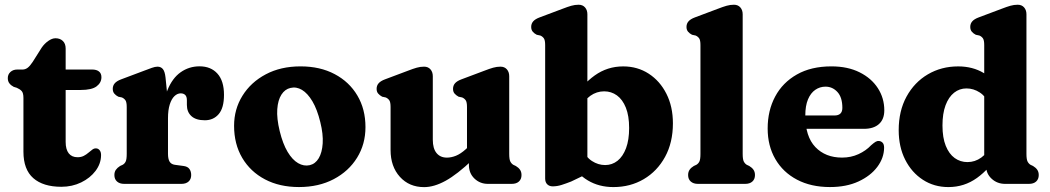

<svg xmlns="http://www.w3.org/2000/svg" viewBox="-20 -769 4392 803"><path d="M50 -401.9 37.4 -405.8Q26.1 -411.6 19.4 -420.3Q12.6 -428.9 12.6 -442.3Q12.6 -458 23.8 -468.1Q34.9 -478.2 52.3 -478.2H74.6Q85.8 -478.2 95.7 -485.6Q105.6 -493.1 116.9 -510.4L154.4 -569.8Q165.9 -586.5 181.8 -597.7Q197.8 -609 212 -609Q231.1 -609 242.8 -597.7Q254.6 -586.5 254.6 -565.8V-175.4Q254.6 -144.2 267.4 -127.8Q280.2 -111.4 304.6 -111.4Q319.2 -111.4 330.3 -117.1Q341.4 -122.8 350.1 -130.5Q358.9 -138.2 366.7 -143.7Q374.5 -149.2 382.4 -148.4Q391.2 -148 397.2 -140Q403.2 -132.1 402.6 -118.4Q402.1 -84.3 379.6 -54.3Q357.1 -24.4 319.5 -6.1Q281.9 12.2 236.6 12.2Q160.6 12.2 119.3 -23.9Q78 -60.1 78 -134.6V-359.3Q78 -380.3 70.5 -388.4Q62.9 -396.4 50 -401.9ZM189.4 -392.7V-478.2H365.6Q383.8 -478.2 394 -470Q404.2 -461.9 404.2 -446.1Q404.2 -423.2 384.1 -408Q364 -392.7 317.4 -392.7Z M659.9 -264Q659.9 -341.1 680.2 -391.6Q700.5 -442.1 735.5 -466.8Q770.6 -491.6 814.6 -491.6Q861.8 -491.6 889.3 -461.2Q916.8 -430.8 916.8 -372.4Q916.8 -317.6 894.7 -291.8Q872.7 -266 836.6 -266Q799.6 -266 780.6 -283.3Q761.6 -300.5 761.6 -330.2V-350Q761.6 -365.1 754.5 -371.9Q747.5 -378.6 735.9 -378.6Q721.8 -378.6 709.6 -367Q697.4 -355.4 690 -332.2Q682.6 -308.9 682.6 -274.4ZM672.2 -445.4 682.6 -342.8V-125.8Q682.6 -104.5 689.1 -93.3Q695.7 -82.1 710.8 -79.8L747.8 -74.8Q764.8 -72.6 772.2 -62.3Q779.6 -52 779.6 -36.8Q779.6 -19.6 768.7 -9.8Q757.9 0 738.6 0H499.4Q480.6 0 469.5 -9.8Q458.4 -19.6 458.4 -36.8Q458.4 -50 464.6 -58.8Q470.8 -67.6 482.2 -74.8L493 -79.8Q501.3 -84.3 505.7 -93.6Q510 -102.9 510 -125.8V-321.4Q510 -341.8 504.6 -349.6Q499.1 -357.4 489.8 -361.4L474.8 -364.6Q464.5 -369.8 458.1 -377.5Q451.6 -385.2 451.6 -397.4Q451.6 -411.2 460.1 -420.8Q468.5 -430.4 486.8 -437.2L582.6 -473.2Q601.7 -480.5 615.2 -485.3Q628.7 -490.2 638.8 -490.2Q652.6 -490.2 661 -480.4Q669.4 -470.6 672.2 -445.4Z M1237 -491.4Q1318.7 -491.4 1379.7 -459Q1440.8 -426.7 1474.6 -369.5Q1508.5 -312.4 1508.5 -237.3Q1508.5 -166.1 1473.4 -109.4Q1438.4 -52.7 1375.7 -19.7Q1313 13.3 1230.4 13.3Q1149.1 13.3 1088.1 -18.9Q1027 -51.1 993 -108.8Q959 -166.5 959 -242.9Q959 -312.4 994.1 -368.7Q1029.1 -425.1 1091.6 -458.2Q1154.1 -491.4 1237 -491.4ZM1275.4 -78.2Q1298.9 -83.7 1313 -107.2Q1327.1 -130.7 1329.6 -169.3Q1332.1 -208 1319.6 -258.2Q1306.6 -311.6 1286.6 -345.3Q1266.6 -378.9 1242.9 -393.1Q1219.1 -407.2 1194.7 -401.2Q1171.8 -396.1 1157.1 -373.4Q1142.4 -350.7 1139.6 -312.3Q1136.9 -273.9 1149.7 -221Q1162.8 -167.4 1182.8 -133.9Q1202.8 -100.5 1226.9 -86.6Q1251.1 -72.7 1275.4 -78.2Z M1941.1 -79V-104.6L1933.1 -107.7V-321.4Q1933.1 -341.8 1927.7 -349.6Q1922.2 -357.4 1912.9 -361.4L1897.9 -364.6Q1887.6 -370.2 1881.1 -377.7Q1874.7 -385.2 1874.7 -397.4Q1874.7 -411.2 1883.1 -420.8Q1891.6 -430.4 1909.9 -437.2L2005.7 -473.2Q2027.6 -481.7 2042.5 -485.9Q2057.4 -490.2 2073.1 -490.2Q2090.1 -490.2 2099.9 -479Q2109.7 -467.8 2109.7 -450.2V-125.8Q2109.7 -102.9 2114.2 -93.8Q2118.8 -84.7 2126.7 -79.8L2137.3 -74.8Q2148.8 -68 2154.9 -59Q2161.1 -50 2161.1 -36.8Q2161.1 -19.7 2150.2 -9.8Q2139.4 0 2120.1 0H2020.3Q1987.6 0 1964.3 -22.2Q1941.1 -44.5 1941.1 -79ZM1613.5 -141.6V-321.4Q1613.5 -341.8 1608.1 -349.6Q1602.6 -357.4 1593.3 -361.4L1578.3 -364.6Q1568 -370.2 1561.6 -377.7Q1555.1 -385.2 1555.1 -397.4Q1555.1 -411.2 1563.6 -420.8Q1572 -430.4 1590.3 -437.2L1686.1 -473.2Q1708 -481.7 1722.9 -485.9Q1737.8 -490.2 1753.5 -490.2Q1770.5 -490.2 1780.3 -479Q1790.1 -467.8 1790.1 -450.2V-184.4Q1790.1 -147.8 1805.8 -128.8Q1821.5 -109.8 1848.9 -109.8Q1867.4 -109.8 1886.9 -117.6Q1906.5 -125.5 1927.7 -144.6L1946.7 -162.2L1980.5 -123.4L1956.1 -100.4Q1892 -39.6 1843.8 -13Q1795.5 13.6 1753.7 13.6Q1691.5 13.6 1652.5 -29.4Q1613.5 -72.5 1613.5 -141.6Z M2436.6 -709.2V-42.4L2368.6 -9.8Q2347.7 -1.6 2328.9 4.4Q2310.1 10.4 2291.4 10.4Q2277.8 10.4 2268.9 2Q2260 -6.4 2260 -22.6V-580.4Q2260 -600.8 2254.6 -608.6Q2249.1 -616.4 2239.8 -620.4L2224.8 -623.6Q2214.5 -628.8 2208.1 -636.5Q2201.6 -644.2 2201.6 -656.4Q2201.6 -670.2 2210.1 -679.8Q2218.5 -689.4 2236.8 -696.2L2332.6 -732.2Q2354.5 -740.7 2369.4 -744.9Q2384.3 -749.2 2400 -749.2Q2417 -749.2 2426.8 -738Q2436.6 -726.8 2436.6 -709.2ZM2402.9 -310.8 2373 -348.6Q2414.1 -415.3 2467.1 -453.3Q2520.2 -491.3 2586.3 -491.3Q2646.2 -491.3 2693.2 -460.8Q2740.2 -430.3 2767.2 -376.7Q2794.3 -323.2 2794.3 -253.2Q2794.3 -172.9 2761.5 -112.9Q2728.7 -52.9 2672.3 -19.7Q2616 13.4 2545.5 13.4Q2485.2 13.4 2438.8 -14.3Q2392.4 -41.9 2361.3 -94.9L2408.3 -153.6Q2429.3 -112.9 2455.4 -95.8Q2481.6 -78.7 2510.9 -78.7Q2540 -78.7 2562.7 -96.6Q2585.3 -114.6 2598.3 -149.2Q2611.2 -183.8 2611.2 -233.7Q2611.2 -284.7 2597.5 -318.8Q2583.8 -352.9 2560.2 -370Q2536.5 -387 2506.8 -387Q2475.2 -387 2448.9 -368.3Q2422.6 -349.5 2402.9 -310.8Z M3086.1 -709.2V-125.8Q3086.1 -102.9 3090.6 -93.8Q3095.2 -84.7 3103.1 -79.8L3113.7 -74.8Q3125.1 -68 3131.3 -59Q3137.5 -50 3137.5 -36.8Q3137.5 -19.6 3126.6 -9.8Q3115.8 0 3096.5 0H2898.9Q2880.1 0 2869 -9.8Q2857.9 -19.6 2857.9 -36.8Q2857.9 -50 2864.1 -59Q2870.3 -68 2881.7 -74.8L2892.5 -79.8Q2900.8 -84.7 2905.2 -93.8Q2909.5 -102.9 2909.5 -125.8V-580.4Q2909.5 -600.8 2904.1 -608.6Q2898.6 -616.4 2889.3 -620.4L2874.3 -623.6Q2864 -628.8 2857.6 -636.5Q2851.1 -644.2 2851.1 -656.4Q2851.1 -670.2 2859.6 -679.8Q2868 -689.4 2886.3 -696.2L2982.1 -732.2Q3004 -740.7 3018.9 -744.9Q3033.8 -749.2 3049.5 -749.2Q3066.5 -749.2 3076.3 -738Q3086.1 -726.8 3086.1 -709.2Z M3678.4 -307.6Q3678.4 -270.2 3656.1 -250.2Q3633.8 -230.2 3593.2 -230.2H3301.4V-286H3469.8Q3503 -286 3503 -317.8Q3503 -361.8 3482.4 -384.2Q3461.8 -406.6 3432.6 -406.6Q3409 -406.6 3389.7 -393.3Q3370.4 -380 3359.2 -353.3Q3348 -326.6 3348 -285.8Q3348 -198 3390.1 -153.9Q3432.3 -109.9 3501.6 -109.9Q3539.1 -109.9 3570.4 -124.3Q3601.8 -138.7 3623.2 -161.5Q3635.1 -171.9 3642 -176Q3649 -180.1 3656 -179.3Q3664.4 -178.9 3671 -172.4Q3677.6 -166 3677.6 -150.9Q3677.1 -108.3 3649 -70.8Q3620.9 -33.4 3570.3 -10Q3519.8 13.3 3451.1 13.3Q3371.9 13.3 3313.3 -17.6Q3254.7 -48.4 3222.7 -103.7Q3190.6 -159 3190.6 -231.6Q3190.6 -306.5 3221.9 -365.1Q3253.1 -423.7 3312.8 -457.5Q3372.4 -491.4 3457.4 -491.4Q3525.4 -491.4 3575 -466.6Q3624.6 -441.9 3651.5 -400.2Q3678.4 -358.6 3678.4 -307.6Z M4104.3 -100.8 4096.3 -104V-580.4Q4096.3 -600.8 4090.9 -608.6Q4085.4 -616.4 4076.1 -620.4L4061.1 -623.6Q4050.8 -628.8 4044.4 -636.5Q4037.9 -644.2 4037.9 -656.4Q4037.9 -670.2 4046.4 -679.8Q4054.8 -689.4 4073.1 -696.2L4168.9 -732.2Q4190.8 -740.7 4205.7 -744.9Q4220.6 -749.2 4236.3 -749.2Q4253.3 -749.2 4263.1 -738Q4272.9 -726.8 4272.9 -709.2V-125.8Q4272.9 -102.9 4277.4 -93.8Q4282 -84.7 4289.9 -79.8L4300.5 -74.8Q4311.9 -68 4318.1 -59Q4324.3 -50 4324.3 -36.8Q4324.3 -19.7 4313.4 -9.8Q4302.6 0 4283.3 0H4183.5Q4150.8 0 4127.6 -21.2Q4104.3 -42.5 4104.3 -73.4ZM3738.6 -224.7Q3738.6 -305 3771.4 -365Q3804.2 -425 3860.6 -458.1Q3917 -491.3 3987.4 -491.3Q4048.1 -491.3 4094.3 -463.6Q4140.5 -436 4171.6 -383L4124.6 -324.3Q4104 -365 4077.9 -382.1Q4051.8 -399.2 4022 -399.2Q3993 -399.2 3970.3 -381.3Q3947.6 -363.4 3934.6 -328.8Q3921.7 -294.1 3921.7 -244.2Q3921.7 -193.2 3935.4 -159.2Q3949.1 -125.2 3972.7 -108.1Q3996.4 -91.1 4026.1 -91.1Q4057.8 -91.1 4084 -110Q4110.3 -128.9 4130 -167.1L4159.9 -129.3Q4119.2 -63.1 4066 -24.8Q4012.8 13.4 3946.6 13.4Q3886.7 13.4 3839.8 -17.1Q3792.8 -47.6 3765.7 -101.2Q3738.6 -154.8 3738.6 -224.7Z"/></svg>

Font: Fraunces SuperSoft 9pt
Style: Regular
Weight: 900
Version: Version 1.000;[b76b70a41]